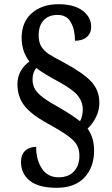

<svg xmlns="http://www.w3.org/2000/svg" viewBox="-20 -780 534 914"><path d="M80 -8Q80 -45 100.5 -63Q121 -81 152 -81Q152 -19 179.5 22.5Q207 64 259 64Q306 64 332 36Q358 8 358 -38Q358 -67 347 -88Q336 -109 303.5 -133Q271 -157 203 -194Q126 -237 94.5 -279Q63 -321 63 -379Q63 -414 78.5 -441.5Q94 -469 120 -487Q83 -535 83 -600Q83 -675 131.5 -717.5Q180 -760 258 -760Q332 -760 373 -729.5Q414 -699 414 -652Q414 -622 393.5 -604Q373 -586 337 -586Q337 -638 317.5 -673.5Q298 -709 254 -709Q212 -709 188 -683.5Q164 -658 164 -612Q164 -579 177 -558Q190 -537 212.5 -522.5Q235 -508 283 -483Q376 -433 414.5 -391.5Q453 -350 453 -291Q453 -255 437 -222.5Q421 -190 397 -168Q428 -124 428 -64Q428 16 382 65Q336 114 250 114Q163 114 121.5 80Q80 46 80 -8ZM374 -259Q374 -295 350.5 -324.5Q327 -354 261 -390Q188 -429 153 -456Q135 -436 135 -402Q135 -375 147 -355Q159 -335 186 -315Q213 -295 265 -266Q321 -234 361 -203Q374 -227 374 -259Z"/></svg>

Font: Noto Serif NarrowSemiBold
Style: Regular
Weight: 600
Width: 4
Designer: Monotype Design Team
Foundry: Monotype Imaging Inc.
Version: Version 1.001